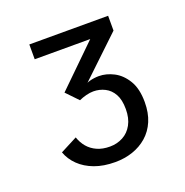

<svg xmlns="http://www.w3.org/2000/svg" viewBox="-87 -779 563 585"><g transform="rotate(-20 195.0 -487.0)"><path d="M191.5 -273.5Q154 -273.5 125 -284.2Q96 -295 76.5 -314Q57 -333 48.5 -357L103.5 -385.5Q109.5 -367.5 121.2 -353.5Q133 -339.5 150.8 -331.5Q168.5 -323.5 192.5 -323.5Q215.5 -323.5 234.8 -333.8Q254 -344 265.2 -364.5Q276.5 -385 276.5 -414.5Q276.5 -445 266.2 -463.2Q256 -481.5 238.8 -490.2Q221.5 -499 201.5 -499Q191 -499 178.2 -495.8Q165.5 -492.5 154.5 -487.5L118 -525.5L247.5 -652H67.5V-700H323V-652L194 -529.5Q197.5 -531.5 204 -533.2Q210.5 -535 218.2 -536Q226 -537 233 -537Q257.5 -537 281.5 -524.5Q305.5 -512 321.8 -485Q338 -458 338 -415Q338 -380 326.8 -353.5Q315.5 -327 295.2 -309.2Q275 -291.5 248.5 -282.5Q222 -273.5 191.5 -273.5Z"/></g></svg>

Font: Trispace Thin Light
Style: Regular
Weight: 300
Version: Version 1.210